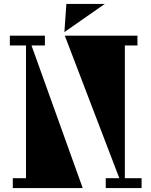

<svg xmlns="http://www.w3.org/2000/svg" viewBox="-20 -955 769 975"><path d="M317 -935H512L307 -792ZM208 -724H140L400 0H45V-50H112V-724H30V-774H208ZM614 -50H699V0H517V-50H586L309 -774H678V-724H614Z"/></svg>

Font: Chokokutai
Style: Regular
Weight: 400
Designer: 108号,108go
Foundry: Font Zone 108
Version: Version 1.000; ttfautohint (v1.8.3)